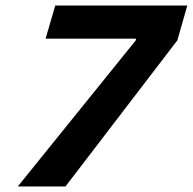

<svg xmlns="http://www.w3.org/2000/svg" viewBox="-20 -675 698 695"><path d="M658 -655 622 -529 568 -535H145L180 -655ZM217 0H46V-2L495 -558L472 -505V-590L622 -529Z"/></svg>

Font: Intel One Mono Light
Style: Italic
Weight: 300
Italic angle: -16°
Monospace: yes
Designer: Fred Shallcrass
Foundry: Frere-Jones Type LLC
Version: Version 1.004